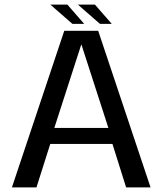

<svg xmlns="http://www.w3.org/2000/svg" viewBox="-20 -809 702 829"><path d="M31.5 0H137.5L197 -187.5H465.5L524.5 0H630L404 -676H257.5ZM214.5 -256.5 330.5 -615.5H332L448 -256.5ZM411.5 -706H462.5L390 -789H316.5ZM292.5 -706H343.5L271 -789H197.5Z"/></svg>

Font: Anybody UltraCondensed Thin
Style: Regular
Weight: 400
Version: Version 1.111